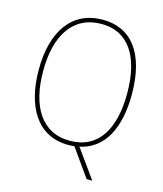

<svg xmlns="http://www.w3.org/2000/svg" viewBox="-129 -820 923 1086"><g transform="rotate(15 332.5 -277.5)"><path d="M605 -358C605 -599 506 -725 338 -725C158 -725 60 -584 60 -359C60 -147 146 10 332 10C343 10 354 9 367 8L482 170H515L395 3C534 -26 605 -159 605 -358ZM86 -359C86 -562 167 -700 338 -700C492 -700 578 -577 578 -358C578 -149 500 -15 333 -15C167 -15 86 -152 86 -359Z"/></g></svg>

Font: Noto Sans Georgian SemiCondensed Thin
Style: Regular
Weight: 100
Width: 4
Designer: Monotype Design Team, Akaki Razmadze
Foundry: Google LLC
Version: Version 2.005